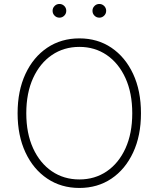

<svg xmlns="http://www.w3.org/2000/svg" viewBox="-20 -929 792 959"><path d="M376.5 9.8Q285.6 9.8 216.1 -36.9Q146.5 -83.5 107.2 -167.5Q67.9 -251.5 67.9 -363.3Q67.9 -475.6 107.2 -559.8Q146.5 -644 216.1 -690.7Q285.6 -737.3 376.5 -737.3Q467.3 -737.3 536.4 -690.7Q605.5 -644 644.8 -560.1Q684.1 -476.1 684.1 -363.3Q684.1 -251 644.8 -167Q605.5 -83 536.4 -36.6Q467.3 9.8 376.5 9.8ZM376.5 -32.7Q453.6 -32.7 513.2 -73.2Q572.8 -113.8 606.7 -188Q640.6 -262.2 640.6 -363.3Q640.6 -464.4 606.7 -538.8Q572.8 -613.3 513.2 -654.1Q453.6 -694.8 376.5 -694.8Q299.3 -694.8 239.5 -654.3Q179.7 -613.8 145.5 -539.3Q111.3 -464.8 111.3 -363.3Q111.3 -262.7 145.3 -188.5Q179.2 -114.3 239 -73.5Q298.8 -32.7 376.5 -32.7ZM276.9 -840.8Q262.7 -840.8 252.7 -850.8Q242.7 -860.8 242.7 -875Q242.7 -889.2 252.7 -899.2Q262.7 -909.2 276.9 -909.2Q291 -909.2 301 -899.2Q311 -889.2 311 -875Q311 -860.8 301 -850.8Q291 -840.8 276.9 -840.8ZM476.1 -840.8Q461.9 -840.8 451.9 -850.8Q441.9 -860.8 441.9 -875Q441.9 -889.2 451.9 -899.2Q461.9 -909.2 476.1 -909.2Q490.2 -909.2 500.2 -899.2Q510.3 -889.2 510.3 -875Q510.3 -860.8 500.2 -850.8Q490.2 -840.8 476.1 -840.8Z"/></svg>

Font: Inter Extra Light
Style: Regular
Weight: 200
Designer: Rasmus Andersson
Foundry: rsms
Version: Version 4.000;git-3c8e0fc